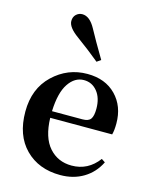

<svg xmlns="http://www.w3.org/2000/svg" viewBox="-127 -939 827 1038"><g transform="rotate(15 286.0 -419.5)"><path d="M365.2 -642.6 342.8 -627Q285.2 -674.8 212.9 -727.5Q154.3 -769.5 154.3 -804.7Q154.3 -828.1 168.9 -841.8Q183.6 -855.5 203.1 -855.5Q245.1 -855.5 277.3 -795.9Q307.6 -739.3 365.2 -642.6ZM179.7 -306.6H350.6Q383.8 -306.6 396 -323.7Q408.2 -340.8 408.2 -380.9Q408.2 -441.4 378.9 -477.5Q349.6 -513.7 303.7 -513.7Q252.9 -513.7 218.3 -462.4Q183.6 -411.1 179.7 -306.6ZM526.4 -269.5H179.7Q182.6 -160.2 231.4 -105Q280.3 -49.8 357.4 -49.8Q449.2 -49.8 506.8 -127L527.3 -113.3Q497.1 -51.8 440.9 -18.1Q384.8 15.6 311.5 15.6Q190.4 15.6 115.7 -59.6Q41 -134.8 41 -267.6Q41 -396.5 122.1 -473.6Q203.1 -550.8 313.5 -550.8Q414.1 -550.8 473.6 -489.7Q533.2 -428.7 533.2 -332Q533.2 -293 526.4 -269.5Z"/></g></svg>

Font: GenRyuMin TW TTF Bold
Style: Regular
Weight: 700
Version: Version 1.300